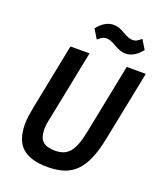

<svg xmlns="http://www.w3.org/2000/svg" viewBox="-163 -1009 951 1125"><g transform="rotate(20 312.0 -446.0)"><path d="M273 -698 186 -263Q181 -243 178.5 -225Q176 -207 176 -192Q176 -137 201 -115Q226 -93 277 -93Q305 -93 327 -101Q349 -109 366 -128Q383 -147 395.5 -179.5Q408 -212 418 -262L505 -698H624L536 -260Q521 -184 498.5 -132Q476 -80 444 -48Q412 -16 369 -2Q326 12 268 12Q163 12 111 -33.5Q59 -79 59 -181Q59 -204 62.5 -229.5Q66 -255 72 -285L154 -698ZM470 -769Q453 -769 437 -774.5Q421 -780 400 -792Q378 -805 364 -810Q350 -815 338 -815Q325 -815 315 -810.5Q305 -806 285 -789L250 -846Q296 -904 350 -904Q367 -904 383 -898.5Q399 -893 420 -881Q442 -868 456 -863Q470 -858 482 -858Q495 -858 505 -862.5Q515 -867 535 -884L570 -827Q524 -769 470 -769Z"/></g></svg>

Font: IBM Plex Sans Condensed SemiBold
Style: Italic
Weight: 600
Width: 3
Italic angle: -11°
Designer: Mike Abbink, Paul van der Laan, Pieter van Rosmalen
Foundry: Bold Monday
Version: Version 1.3